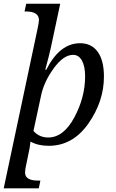

<svg xmlns="http://www.w3.org/2000/svg" viewBox="-44 -780 626 1040"><path d="M121.1 -13.2Q116.7 24.9 113.8 35.2L98.6 108.9Q91.8 137.2 91.8 154.8Q91.8 198.2 162.1 198.2H174.8L166 240.2H-23.9L158.2 -618.2Q167 -659.7 167 -670.9Q167 -717.8 97.2 -717.8H88.9L98.1 -759.8H282.2L231 -520Q222.7 -481.4 201.2 -402.8H207Q279.3 -545.9 390.1 -545.9Q451.2 -545.9 485.1 -499.5Q519 -453.1 519 -365.2Q519 -231 434.6 -110.6Q350.1 9.8 220.2 9.8Q161.6 9.8 121.1 -13.2ZM137.2 -70.8Q168.9 -35.2 216.8 -35.2Q300.3 -35.2 358.6 -144Q417 -252.9 417 -366.2Q417 -421.4 399.7 -452.1Q382.3 -482.9 352.1 -482.9Q299.8 -482.9 246.6 -409.4Q193.4 -335.9 178.2 -261.2Z"/></svg>

Font: Droid Serif
Style: Italic
Weight: 400
Italic angle: -12°
Designer: Monotype Design team
Foundry: Monotype Imaging Inc.
Version: Version 1.03